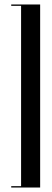

<svg xmlns="http://www.w3.org/2000/svg" viewBox="-20 -785 231 856"><path d="M159 -765V51H30V45H74V-759H30V-765Z"/></svg>

Font: Moniqa SemBd Narrow Display
Style: Regular
Weight: 600
Width: 4
Designer: Rajesh Rajput
Foundry: Rajesh Rajput
Version: Version 1.000